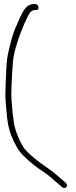

<svg xmlns="http://www.w3.org/2000/svg" viewBox="-20 -735 376 952"><path d="M152.9 -715H146.9C132.4 -715 119.3 -708.8 107.6 -696.4C96 -684 81.4 -656.2 63.9 -613C47.6 -580.3 32.4 -530.1 18.5 -462.5C14.3 -442.1 11.4 -408.3 10 -361C7.3 -276.1 2.2 -275 15.5 -147L20.7 -116C26.2 -83 40.7 -45.7 64.3 -4C77 19.9 105.1 49.1 148.6 83.5C167.5 98.5 182.4 109 193.2 115C227.3 139.1 231.2 144.2 256.6 166L288.1 193C303.8 206.4 322.5 185.6 305.5 171L247.4 121.2C232.1 108.1 199.5 87.3 184.7 76C128.8 33.3 127.2 30.5 100.2 1C77.6 -32.9 55.9 -84.7 49.4 -123.5C44.9 -150.5 40.7 -189.7 36.9 -241C34.7 -269.8 37.1 -332.4 44.2 -429C48.2 -484.5 81.7 -574.4 102.1 -620.5C114.8 -649.4 124.3 -667.4 130.6 -674.5C136.8 -681.5 143.9 -685 151.9 -685H157.9C167.9 -685 172.1 -690 170.4 -700C168.8 -710 162.9 -715 152.9 -715Z"/></svg>

Font: MewTooHand
Style: CondLta
Weight: 400
Designer: Mew Too, Robert Jablonski
Version: Version 0.77